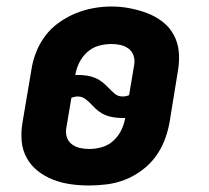

<svg xmlns="http://www.w3.org/2000/svg" viewBox="-20 -561 640 589"><path d="M252 8Q224 8 196 4Q168 0 142.5 -10Q117 -20 96 -36.5Q75 -53 62 -76.5Q49 -100 46.5 -128Q44 -156 49 -185L76 -345Q80 -373 90.5 -400Q101 -427 118.5 -450.5Q136 -474 160.5 -491.5Q185 -509 212 -520Q239 -531 266.5 -536Q294 -541 323 -541Q323 -541 323 -541Q323 -541 323 -541Q351 -541 379 -535.5Q407 -530 432 -520.5Q457 -511 478.5 -494.5Q500 -478 513 -454Q526 -430 528.5 -402Q531 -374 526 -345L500 -185Q495 -157 484.5 -130Q474 -103 456.5 -79.5Q439 -56 414.5 -38Q390 -20 363 -9.5Q336 1 308 4.5Q280 8 252 8ZM356 -265Q361 -265 366 -266Q371 -267 376 -269L392 -364Q394 -378 389.5 -391Q385 -404 374 -412Q363 -420 349.5 -423Q336 -426 321 -426Q302 -426 282.5 -420.5Q263 -415 247.5 -401Q232 -387 223 -368.5Q214 -350 211 -331Q213 -331 215 -331Q217 -331 219 -331Q233 -331 246.5 -329Q260 -327 272 -322Q284 -317 294 -309Q304 -301 313 -291.5Q322 -282 332 -273.5Q342 -265 356 -265ZM254 -104Q273 -104 292.5 -109.5Q312 -115 327.5 -129Q343 -143 352 -161.5Q361 -180 364 -199Q362 -199 360 -199Q358 -199 356 -199Q343 -199 329 -201Q315 -203 303 -208Q291 -213 281 -221Q271 -229 262.5 -238.5Q254 -248 243 -256.5Q232 -265 219 -265Q214 -265 209 -264Q204 -263 199 -261L183 -166Q181 -152 185.5 -139Q190 -126 201 -118Q212 -110 225.5 -107Q239 -104 254 -104Z"/></svg>

Font: Iosevka Curly Slab HvEx
Style: Italic
Weight: 900
Width: 7
Italic angle: -9°
Monospace: yes
Designer: Belleve Invis
Foundry: Belleve Invis
Version: Version 11.1.0; ttfautohint (v1.8.3)